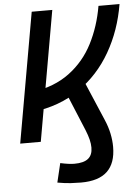

<svg xmlns="http://www.w3.org/2000/svg" viewBox="-61 -740 738 1021"><g transform="rotate(-5 308.0 -229.0)"><path d="M107.4 -162.1 113.8 -267.6Q232.9 -285.2 313 -345Q393.1 -404.8 439.2 -494.9Q485.4 -585 503.9 -693.4H616.2Q593.3 -554.7 527.8 -440.7Q462.4 -326.7 356.7 -253.2Q251 -179.7 107.4 -162.1ZM25.4 0 147.5 -693.4H257.3L135.3 0ZM330.1 234.4Q305.7 234.4 275.6 232.7Q245.6 231 204.1 223.6L228.5 121.6Q274.4 131.8 303.7 131.8Q353.5 131.8 377.2 112.5Q400.9 93.3 400.9 53.7Q400.9 34.2 395.3 11Q389.6 -12.2 377.9 -41L286.1 -262.2L384.3 -320.8L483.4 -88.4Q501 -47.9 508.5 -11.2Q516.1 25.4 516.1 59.6Q516.1 147 470.2 190.7Q424.3 234.4 330.1 234.4Z"/></g></svg>

Font: Cascadia Mono Medium
Style: Italic
Weight: 500
Italic angle: -10°
Monospace: yes
Designer: Aaron Bell
Foundry: Saja Typeworks
Version: Version 2407.024